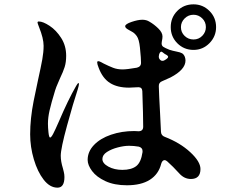

<svg xmlns="http://www.w3.org/2000/svg" viewBox="-20 -859 1040 885"><path d="M976 -734Q976 -691 945.5 -660Q915 -629 872 -629Q828 -629 797.5 -659.5Q767 -690 767 -734Q767 -778 797 -808.5Q827 -839 872 -839Q915 -839 945.5 -808.5Q976 -778 976 -734ZM929 -734Q929 -758 912 -774.5Q895 -791 872 -791Q848 -791 831 -774Q814 -757 814 -734Q814 -710 831 -693.5Q848 -677 872 -677Q896 -677 912.5 -694Q929 -711 929 -734ZM740 -228Q810 -201 857 -157.5Q904 -114 904 -80Q904 -34 860 -34Q829 -34 806 -60Q777 -92 751 -115Q744 -121 739 -121Q728 -121 723 -104Q711 -56 671 -30.5Q631 -5 565 -5Q507 -5 466 -24Q425 -43 404.5 -70.5Q384 -98 384 -122Q384 -160 413 -190.5Q442 -221 491.5 -238Q541 -255 599 -255Q612 -255 618 -254Q640 -254 640 -275Q640 -327 636 -439Q635 -457 618 -457L596 -456Q589 -455 575 -455Q521 -455 487 -476.5Q453 -498 435 -546Q428 -563 428 -571Q428 -577 433 -577Q438 -577 447 -572Q456 -567 458 -566Q482 -554 501.5 -546.5Q521 -539 545 -539Q565 -539 611 -547Q631 -552 630 -571Q629 -580 629 -595L625 -640Q621 -678 610.5 -692.5Q600 -707 588 -713Q576 -719 572 -722Q557 -730 557 -738Q557 -748 586.5 -758Q616 -768 636 -768Q655 -768 669 -759Q690 -747 709.5 -728Q729 -709 729 -691Q729 -682 726 -668Q725 -665 725 -659Q725 -648 733 -643L744 -637Q762 -628 777 -625Q792 -622 795 -621Q811 -618 819 -613.5Q827 -609 832 -597Q835 -588 835 -580Q835 -538 766 -502Q760 -499 728 -485Q711 -479 712 -461L714 -410Q716 -374 718 -333.5Q720 -293 722 -251Q723 -234 740 -228ZM344 -472Q344 -466 338 -446Q318 -386 289 -280Q260 -174 260 -141Q260 -115 270 -83Q271 -79 274 -67Q277 -55 277 -43Q277 6 245 6Q210 6 181.5 -30.5Q153 -67 136 -124.5Q119 -182 119 -240Q119 -312 135 -393L155 -489Q169 -552 175 -585.5Q181 -619 181 -648Q181 -682 160 -734Q153 -752 153 -755Q153 -760 159 -760Q178 -760 208.5 -740Q239 -720 262 -684Q285 -648 285 -602Q285 -572 278 -550Q271 -528 257 -499Q254 -491 246.5 -474.5Q239 -458 234 -442Q216 -383 208.5 -350Q201 -317 201 -289Q201 -271 203.5 -248Q206 -225 211 -225Q216 -225 225 -242Q234 -259 251 -298Q294 -399 331 -463Q338 -476 342 -476Q344 -476 344 -472ZM724 -621Q720 -621 716.5 -615.5Q713 -610 712 -600V-598V-597Q712 -589 719 -582.5Q726 -576 736 -580Q755 -590 755 -597Q755 -603 740 -610Q728 -619 728 -619ZM637 -158V-163Q637 -178 620 -183Q597 -187 575 -187Q552 -187 523 -179.5Q494 -172 473 -158.5Q452 -145 452 -126Q452 -106 479.5 -91Q507 -76 544 -76Q585 -76 607.5 -93Q630 -110 637 -158Z"/></svg>

Font: Shippori Antique B1
Style: Regular
Weight: 400
Designer: FONTDASU
Foundry: FONTDASU / Google Inc. / but / Adobe
Version: Version 2.001